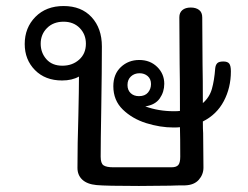

<svg xmlns="http://www.w3.org/2000/svg" viewBox="-20 -615 824 637"><path d="M653 -212Q653 -185 654 -173L655 -59Q655 -36 639.5 -18.5Q624 -1 594 0Q567 0 544 1L441 2Q332 2 300 -1Q269 -4 253 -19Q237 -34 237 -58Q237 -138 240 -231Q242 -321 242 -361Q219 -348 186 -348Q130 -348 96 -382.5Q62 -417 62 -469Q62 -523 97.5 -559Q133 -595 191 -595Q250 -595 284 -558Q318 -521 318 -461Q318 -385 316 -257Q314 -143 314 -95Q314 -73 323.5 -66.5Q333 -60 356 -60H549Q565 -60 571.5 -67.5Q578 -75 578 -95Q578 -159 577 -193Q570 -192 556 -192Q511 -192 465 -206.5Q419 -221 387.5 -251.5Q356 -282 356 -329Q356 -369 381 -392.5Q406 -416 442 -416Q478 -416 501.5 -393Q525 -370 525 -337Q525 -310 510 -288.5Q495 -267 462 -262Q506 -246 557 -246Q571 -246 577 -247V-268Q577 -355 576 -402L575 -558Q575 -573 585 -581.5Q595 -590 613 -590Q630 -590 640.5 -582Q651 -574 651 -557L652 -401Q653 -356 653 -273Q675 -292 683 -320Q691 -348 694 -388Q695 -399 700.5 -405Q706 -411 721 -411Q735 -411 740.5 -404Q746 -397 746 -378Q746 -324 722.5 -279.5Q699 -235 653 -212ZM187 -397Q220 -397 242.5 -417Q265 -437 265 -470Q265 -501 244.5 -522Q224 -543 191 -543Q157 -543 136 -522Q115 -501 115 -470Q115 -440 134 -418.5Q153 -397 187 -397ZM441 -296Q461 -296 471 -308Q481 -320 481 -336Q481 -353 470 -362.5Q459 -372 443 -372Q426 -372 414.5 -361.5Q403 -351 403 -333Q403 -316 413.5 -306Q424 -296 441 -296Z"/></svg>

Font: Mali
Style: Regular
Weight: 400
Version: Version 1.000; ttfautohint (v1.6)